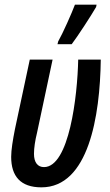

<svg xmlns="http://www.w3.org/2000/svg" viewBox="-20 -796 471 825"><path d="M227 -606H288C314 -640 373 -731 393 -766L395 -776H302C289 -741 250 -653 230 -618ZM158 9C360 9 410 -296 413 -540H316C313 -383 277 -78 169 -78C142 -78 126 -98 126 -135C126 -160 131 -193 139 -225L206 -540H108L44 -240C35 -194 28 -152 28 -122C28 -39 68 9 158 9Z"/></svg>

Font: Noto Sans UI Condensed Medium
Style: Italic
Weight: 500
Width: 3
Italic angle: -12°
Designer: Monotype Design Team
Foundry: Monotype Imaging Inc.
Version: Version 1.901